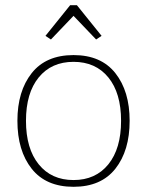

<svg xmlns="http://www.w3.org/2000/svg" viewBox="-20 -709 566 739"><path d="M155 -571 250 -689H276L371 -571L350 -557L263 -648L176 -557ZM47 -244Q47 -358 102 -427.5Q157 -497 263 -497Q369 -497 424 -427.5Q479 -358 479 -244Q479 -129 424 -59.5Q369 10 263 10Q157 10 102 -59.5Q47 -129 47 -244ZM446 -244Q446 -351 397 -411Q348 -471 263 -471Q178 -471 129 -411Q80 -351 80 -244Q80 -137 129 -76.5Q178 -16 263 -16Q348 -16 397 -76.5Q446 -137 446 -244Z"/></svg>

Font: Maitree ExtraLight
Style: Regular
Weight: 275
Designer: CadsonDemak Team
Foundry: CadsonDemak
Version: Version 1.003